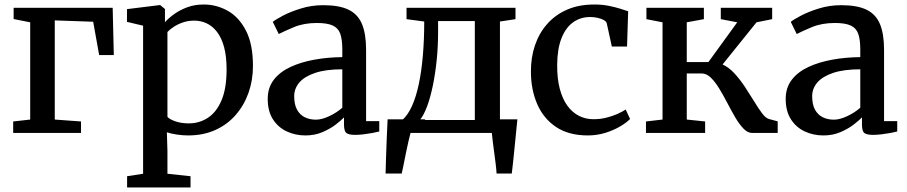

<svg xmlns="http://www.w3.org/2000/svg" viewBox="-20 -590 4024 852"><path d="M38.5 0V-51L114 -59.5V-491L40.5 -505.5V-555.5H480L485 -345.5H420L393.5 -493.5L223 -499.5V-59.5L339.5 -51V0Z M544 242V192L615 181V-476L543.5 -493V-549.5L689 -567.5H691L712 -550V-491.5Q728 -509.5 753 -527.5Q778 -545.5 811 -557.8Q844 -570 884 -570Q941 -570 990.8 -542Q1040.5 -514 1071.5 -454Q1102.5 -394 1102.5 -297.5Q1102.5 -234 1082.8 -178.2Q1063 -122.5 1025.8 -79.8Q988.5 -37 935.2 -13Q882 11 814.5 11Q791 11 764.2 7Q737.5 3 720.5 -3L723 80.5V181L825.5 192V242ZM818 -42.5Q864.5 -42.5 902.5 -67.2Q940.5 -92 963 -144.8Q985.5 -197.5 985.5 -282.5Q985.5 -339.5 974.5 -380.5Q963.5 -421.5 943.5 -447.8Q923.5 -474 897.5 -486.2Q871.5 -498.5 842 -498.5Q815 -498.5 791.8 -490.5Q768.5 -482.5 750.8 -470.8Q733 -459 723 -448V-72Q730.5 -61.5 757 -52Q783.5 -42.5 818 -42.5Z M1335.5 11Q1290.5 11 1252.5 -6.8Q1214.5 -24.5 1191.2 -60.5Q1168 -96.5 1168 -151Q1168 -201 1195 -236Q1222 -271 1268.8 -292.8Q1315.5 -314.5 1375 -325.2Q1434.5 -336 1499 -336.5V-371Q1499 -415 1489.8 -440.5Q1480.5 -466 1456 -477Q1431.5 -488 1386.5 -488Q1328.5 -488 1284.8 -469.8Q1241 -451.5 1217 -439L1190.5 -493Q1201 -502 1234.2 -519.8Q1267.5 -537.5 1314.8 -552.2Q1362 -567 1414.5 -567Q1485.5 -567 1527 -546.8Q1568.5 -526.5 1586.5 -482.8Q1604.5 -439 1604.5 -369.5V-52.5H1663V-6.5Q1652 -3.5 1633.2 0Q1614.5 3.5 1593.8 6Q1573 8.5 1556 8.5Q1528.5 8.5 1517.5 0.5Q1506.5 -7.5 1506.5 -37.5V-69Q1494 -56 1469.8 -37.2Q1445.5 -18.5 1411.2 -3.8Q1377 11 1335.5 11ZM1382 -59Q1408 -59 1441 -74.5Q1474 -90 1499 -112V-282.5Q1426 -282.5 1378.5 -266.5Q1331 -250.5 1308.2 -223.8Q1285.5 -197 1285.5 -163Q1285.5 -126.5 1298 -103.5Q1310.5 -80.5 1332.2 -69.8Q1354 -59 1382 -59Z M1744 0V-56H1763.5Q1789 -77.5 1807.8 -118.8Q1826.5 -160 1838.5 -217Q1850.5 -274 1856.5 -344.2Q1862.5 -414.5 1862.5 -494.5L1784 -505V-555.5H2267.5V-505L2198.5 -494.5V0ZM1843 -57.5H2087V-496.5H1924V-447.5Q1924 -384 1917.8 -323Q1911.5 -262 1900.5 -209Q1889.5 -156 1874.8 -116.8Q1860 -77.5 1843 -57.5ZM1691 180Q1692 145.5 1693.2 105.5Q1694.5 65.5 1696.2 23Q1698 -19.5 1700 -60.5H1868L1803 -5.5Q1798.5 11.5 1792.2 38.5Q1786 65.5 1780.2 94.5Q1774.5 123.5 1769.8 146.8Q1765 170 1762.5 180ZM2183.5 180Q2182.5 160.5 2179.5 136.5Q2176.5 112.5 2173.2 88Q2170 63.5 2167 40.8Q2164 18 2162.5 0L2117.5 -60.5H2276Q2274 -41 2271.5 -16.8Q2269 7.5 2266.5 34Q2264 60.5 2261.2 86.8Q2258.5 113 2256 137Q2253.5 161 2251 180Z M2588.5 11Q2504 11 2448 -26.2Q2392 -63.5 2364 -127.8Q2336 -192 2336 -272Q2335.5 -334.5 2353.8 -388.5Q2372 -442.5 2407.8 -483.2Q2443.5 -524 2496 -547Q2548.5 -570 2617 -570Q2652 -570 2681 -564.2Q2710 -558.5 2731.8 -551.5Q2753.5 -544.5 2767.5 -540L2762.5 -383.5H2695L2672.5 -486.5Q2670.5 -495 2659 -501.2Q2647.5 -507.5 2631.2 -511Q2615 -514.5 2599 -514.5Q2555.5 -514.5 2522.8 -490.8Q2490 -467 2471.5 -420Q2453 -373 2452.5 -302.5Q2452 -241.5 2464 -196Q2476 -150.5 2497.8 -120.8Q2519.5 -91 2549 -76Q2578.5 -61 2613 -61Q2644 -61 2670.8 -67.8Q2697.5 -74.5 2719.5 -84.2Q2741.5 -94 2756.5 -104L2776 -62Q2760 -45.5 2731 -28.5Q2702 -11.5 2665.2 -0.2Q2628.5 11 2588.5 11Z M2846.5 0V-51L2920 -59.5V-491L2848.5 -505V-555.5H3103.5V-505L3027.5 -491V-314.5H3123.5L3251.5 -491L3178.5 -505V-555.5H3406.5V-505L3337 -491L3186.5 -304Q3215.5 -290.5 3240.2 -263.2Q3265 -236 3286.5 -203.2Q3308 -170.5 3326.8 -139.8Q3345.5 -109 3361.5 -87.5Q3377.5 -66 3392 -62L3431 -51.5V0H3317.5Q3298 0 3279.5 -19Q3261 -38 3243.2 -68.2Q3225.5 -98.5 3208 -132.2Q3190.5 -166 3172.2 -196Q3154 -226 3134.8 -245Q3115.5 -264 3094.5 -264H3027.5V-59.5L3109 -51V0Z M3634 11Q3589 11 3551 -6.8Q3513 -24.5 3489.8 -60.5Q3466.5 -96.5 3466.5 -151Q3466.5 -201 3493.5 -236Q3520.5 -271 3567.2 -292.8Q3614 -314.5 3673.5 -325.2Q3733 -336 3797.5 -336.5V-371Q3797.5 -415 3788.2 -440.5Q3779 -466 3754.5 -477Q3730 -488 3685 -488Q3627 -488 3583.2 -469.8Q3539.5 -451.5 3515.5 -439L3489 -493Q3499.5 -502 3532.8 -519.8Q3566 -537.5 3613.2 -552.2Q3660.5 -567 3713 -567Q3784 -567 3825.5 -546.8Q3867 -526.5 3885 -482.8Q3903 -439 3903 -369.5V-52.5H3961.5V-6.5Q3950.5 -3.5 3931.8 0Q3913 3.5 3892.2 6Q3871.5 8.5 3854.5 8.5Q3827 8.5 3816 0.5Q3805 -7.5 3805 -37.5V-69Q3792.5 -56 3768.2 -37.2Q3744 -18.5 3709.8 -3.8Q3675.5 11 3634 11ZM3680.5 -59Q3706.5 -59 3739.5 -74.5Q3772.5 -90 3797.5 -112V-282.5Q3724.5 -282.5 3677 -266.5Q3629.5 -250.5 3606.8 -223.8Q3584 -197 3584 -163Q3584 -126.5 3596.5 -103.5Q3609 -80.5 3630.8 -69.8Q3652.5 -59 3680.5 -59Z"/></svg>

Font: Merriweather Medium
Style: Regular
Weight: 500
Version: Version 2.100